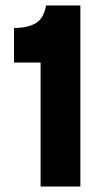

<svg xmlns="http://www.w3.org/2000/svg" viewBox="-20 -680 388 700"><path d="M128 0V-452H31V-578Q79 -578 109 -594.5Q139 -611 148 -660H273V0Z"/></svg>

Font: Bricolage Grotesque 10pt Bricolage Grotesque 10pt Regular
Style: Bold
Weight: 700
Designer: Mathieu Triay
Foundry: Atelier Triay
Version: Version 1.000; ttfautohint (v1.8.4.7-5d5b);gftools[0.9.32]